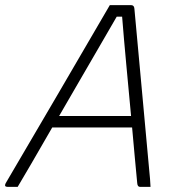

<svg xmlns="http://www.w3.org/2000/svg" viewBox="-44 -730 714 750"><path d="M25 0H-14Q-29 0 -22 -14Q80 -188 182 -362Q284 -536 385 -710H468Q480 -710 481 -696Q495 -539 510 -380.5Q525 -222 539 -64Q541 -48 542 -32Q543 -16 544 0H503Q493 0 492 -15Q488 -61 482.5 -116Q477 -171 472 -232H160Q115 -153 78.5 -91Q42 -29 25 0ZM412 -665Q379 -608 341 -542.5Q303 -477 263.5 -409Q224 -341 187 -277H468Q459 -374 449.5 -475.5Q440 -577 433 -665Z"/></svg>

Font: Recursive Sn Lnr St Lt
Style: Italic
Weight: 300
Italic angle: -15°
Version: Version 1.079;hotconv 1.0.112;makeotfexe 2.5.65598; ttfautoh